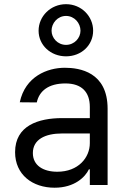

<svg xmlns="http://www.w3.org/2000/svg" viewBox="-20 -872 604 905"><path d="M237.2 12.8C332.4 12.8 382.1 -38.4 399.1 -73.9H403.4V0H487.2V-359.4C487.2 -532.7 355.1 -552.6 285.5 -552.6C203.1 -552.6 98.7 -511.4 73.2 -389.9L153.4 -389.2C164.8 -443.2 208.5 -478.7 288.4 -478.7C365.4 -478.7 403.4 -437.9 403.4 -367.9V-315.3H273.4C160.5 -315.3 51.1 -279.8 51.1 -154.8C51.1 -48.3 133.5 12.8 237.2 12.8ZM134.9 -150.6C134.9 -214.5 192.5 -242.9 272.7 -242.9H403.4V-197.4C403.4 -129.3 349.4 -62.5 250 -62.5C183.2 -62.5 134.9 -92.3 134.9 -150.6ZM161.9 -727.3C161.9 -659.1 218.8 -606.5 291.2 -606.5C363.6 -606.5 419 -659.1 419 -727.3C419 -795.5 363.6 -852.3 291.2 -852.3C218.8 -852.3 161.9 -795.5 161.9 -727.3ZM223 -727.3C223 -762.8 251.4 -796.9 291.2 -796.9C331 -796.9 359.4 -762.8 359.4 -727.3C359.4 -693.2 331 -660.5 291.2 -660.5C251.4 -660.5 223 -693.2 223 -727.3Z"/></svg>

Font: Margiela Sans
Style: Regular
Weight: 400
Designer: Stefan Endress, Andreas Faust
Version: Version 1.100;FEAKit 1.0